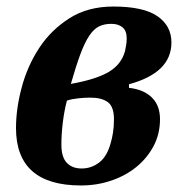

<svg xmlns="http://www.w3.org/2000/svg" viewBox="-20 -556 560 588"><path d="M228 12Q29 12 29 -164Q29 -223 46.5 -288.5Q64 -354 100 -409Q136 -464 192.5 -500Q249 -536 327 -536Q419 -536 462 -506.5Q505 -477 505 -426Q505 -333 375 -298V-287Q420 -282 445 -257.5Q470 -233 470 -191Q470 -146 450.5 -109Q431 -72 398 -45Q365 -18 321 -3Q277 12 228 12ZM230 -40Q260 -40 284 -58.5Q308 -77 319 -118Q323 -131 326 -149.5Q329 -168 329 -191Q329 -229 310.5 -243Q292 -257 256 -257Q240 -257 220.5 -255Q201 -253 185 -248Q177 -218 172.5 -182Q168 -146 168 -113Q168 -75 184.5 -57.5Q201 -40 230 -40ZM321 -483Q300 -483 284 -475.5Q268 -468 254 -447.5Q240 -427 226.5 -391Q213 -355 197 -299Q275 -313 313.5 -336Q352 -359 363 -400Q365 -410 366.5 -419Q368 -428 368 -439Q368 -462 355 -472.5Q342 -483 321 -483Z"/></svg>

Font: IBM Plex Serif
Style: Bold Italic
Weight: 700
Italic angle: -14°
Designer: Mike Abbink, Paul van der Laan, Pieter van Rosmalen
Foundry: Bold Monday
Version: Version 3.001